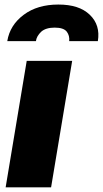

<svg xmlns="http://www.w3.org/2000/svg" viewBox="-20 -808 444 828"><path d="M4.3 0 95.2 -545.5H291.2L200.3 0ZM11.4 -630.7Q22.7 -699.9 82.4 -744.3Q141.3 -788.4 231.5 -788.4Q277 -788.4 310.4 -777.5Q343.8 -766.7 367.2 -744.3Q413.4 -699.9 402 -630.7H278.4Q280.9 -654.1 268.1 -671.2Q254.6 -688.9 215.9 -688.9Q177.6 -688.9 157.7 -671.2Q137.8 -652.3 134.9 -630.7Z"/></svg>

Font: Inter P Black
Style: Italic
Weight: 900
Italic angle: -9.40001°
Designer: Rasmus Andersson
Foundry: rsms
Version: Version 3.018;git-588b23468